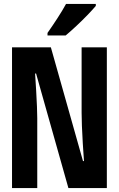

<svg xmlns="http://www.w3.org/2000/svg" viewBox="-20 -954 603 974"><path d="M41 0V-714H238L401 -137H406Q403 -179 400 -226.5Q397 -274 395.5 -315.5Q394 -357 394 -382V-714H522V0H327L163 -581H158Q161 -537 163.5 -493.5Q166 -450 167.5 -413.5Q169 -377 169 -355V0ZM221 -787Q245 -821 271 -861Q297 -901 315 -934H466V-924Q451 -906 424 -878Q397 -850 367 -822Q337 -794 313 -774H221Z"/></svg>

Font: Noto Sans Mono SemiCondensed
Style: Bold
Weight: 700
Width: 4
Designer: Monotype Design Team
Foundry: Monotype Imaging Inc.
Version: Version 2.014